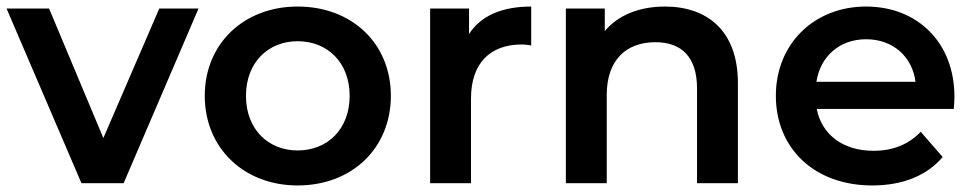

<svg xmlns="http://www.w3.org/2000/svg" viewBox="-25 -560 2976 587"><path d="M462 -534 291 -138 125 -534H-5L224 0H353L582 -534Z M885 7C1051 7 1170 -107 1170 -267C1170 -427 1051 -540 885 -540C721 -540 601 -427 601 -267C601 -107 721 7 885 7ZM885 -100C795 -100 727 -165 727 -267C727 -369 795 -434 885 -434C976 -434 1044 -369 1044 -267C1044 -165 976 -100 885 -100Z M1409 -456V-534H1290V0H1415V-259C1415 -368 1475 -424 1570 -424C1579 -424 1588 -423 1599 -421V-540C1510 -540 1445 -512 1409 -456Z M2008 -540C1930 -540 1865 -514 1824 -465V-534H1705V0H1830V-270C1830 -377 1890 -431 1979 -431C2059 -431 2106 -385 2106 -290V0H2231V-306C2231 -467 2136 -540 2008 -540Z M2893 -264C2893 -431 2779 -540 2623 -540C2464 -540 2347 -426 2347 -267C2347 -108 2463 7 2642 7C2734 7 2809 -23 2857 -80L2790 -157C2752 -118 2705 -99 2645 -99C2552 -99 2487 -149 2472 -227H2891C2892 -239 2893 -254 2893 -264ZM2623 -440C2705 -440 2764 -387 2774 -310H2471C2483 -388 2542 -440 2623 -440Z"/></svg>

Font: Montserrat Lite SemiBold
Style: Regular
Weight: 600
Designer: Julieta Ulanovsky
Foundry: Julieta Ulanovsky
Version: Version 7.200;PS 007.200;hotconv 1.0.88;makeotf.lib2.5.64775